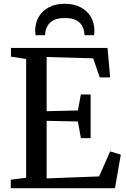

<svg xmlns="http://www.w3.org/2000/svg" viewBox="-20 -997 670 1017"><path d="M118.5 -55.5V-684.5L38 -697V-743H549.5L563.5 -587H508.5L473.5 -688L227 -695V-408L392.5 -412L408.5 -496.5H460V-265.5H408.5L392.5 -353.5L227 -357V-52L505 -62.5L563.5 -195L620 -178L589 0H37V-45ZM323 -977Q371.5 -977 406.8 -958.5Q442 -940 461 -907.8Q480 -875.5 480 -835Q480 -829 479.5 -823Q479 -817 478 -810.5H427.5Q427.5 -814 427.2 -818.2Q427 -822.5 426 -827Q423.5 -845 413.8 -862Q404 -879 382.5 -890.2Q361 -901.5 323 -901.5Q285.5 -901.5 264.2 -890.2Q243 -879 233 -861.8Q223 -844.5 220 -827Q219.5 -822.5 219.2 -818.2Q219 -814 219 -810.5H168.5Q167.5 -817 167 -823Q166.5 -829 166.5 -835Q166.5 -876 185.5 -908.2Q204.5 -940.5 239.8 -958.8Q275 -977 323 -977Z"/></svg>

Font: Merriweather 36pt
Style: Regular
Weight: 400
Designer: Eben Sorkin
Foundry: Eben Sorkin
Version: Version 2.100